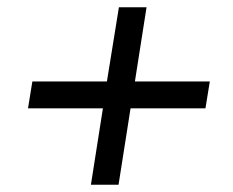

<svg xmlns="http://www.w3.org/2000/svg" viewBox="-20 -548 640 528"><path d="M230 -40 263 -250H57L69 -324H274L307 -528H383L351 -324H557L545 -250H339L306 -40Z"/></svg>

Font: Nunito Sans 12pt ExtraLight 12pt SemiBold
Style: Italic
Weight: 600
Italic angle: -9°
Version: Version 3.101;gftools[0.9.27]